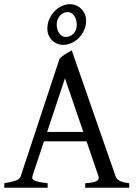

<svg xmlns="http://www.w3.org/2000/svg" viewBox="-20 -879 635 899"><path d="M370.1 -261.2 284.2 -512.2 200.7 -261.2ZM186 -217.3 131.8 -54.2Q127 -39.1 145 -32.2Q163.1 -25.4 203.1 -21V0H0V-21Q33.2 -26.9 52.7 -33.2Q72.3 -39.6 77.1 -54.2L258.8 -604Q270 -616.2 286.6 -626.2Q303.2 -636.2 315.9 -643.1L521 -54.2Q523.4 -47.4 527.8 -42Q532.2 -36.6 539.6 -32.7Q546.9 -28.8 558.1 -25.9Q569.3 -22.9 585 -21V0H378.9V-21Q417 -23.4 431.6 -30.8Q446.3 -38.1 440.9 -54.2L385.3 -217.3ZM339.4 -763.2Q339.4 -774.9 336.4 -785.6Q333.5 -796.4 328.1 -804.4Q322.8 -812.5 314.9 -817.4Q307.1 -822.3 297.4 -822.3Q287.1 -822.3 277.8 -818.1Q268.6 -814 261.5 -806.4Q254.4 -798.8 250 -788.1Q245.6 -777.3 245.6 -764.2Q245.6 -752.9 248.5 -742.4Q251.5 -731.9 256.8 -723.9Q262.2 -715.8 270 -710.9Q277.8 -706.1 287.6 -706.1Q297.4 -706.1 306.6 -709.7Q315.9 -713.4 323.2 -720.7Q330.6 -728 335 -738.5Q339.4 -749 339.4 -763.2ZM383.3 -783.2Q383.3 -758.3 373.8 -737.5Q364.3 -716.8 348.9 -701.4Q333.5 -686 314.7 -677.5Q295.9 -668.9 277.3 -668.9Q260.7 -668.9 246.8 -674.8Q232.9 -680.7 222.9 -690.9Q212.9 -701.2 207.3 -714.8Q201.7 -728.5 201.7 -744.1Q201.7 -769 211.2 -790.3Q220.7 -811.5 235.8 -826.9Q251 -842.3 269.8 -850.8Q288.6 -859.4 307.6 -859.4Q323.2 -859.4 337.2 -853.3Q351.1 -847.2 361.3 -836.7Q371.6 -826.2 377.4 -812.3Q383.3 -798.3 383.3 -783.2Z"/></svg>

Font: Gentium Plus Afr
Style: Regular
Weight: 400
Designer: J. Victor Gaultney, Annie Olsen, Iska Routamaa, Becca Hirsbrunner
Foundry: SIL International
Version: Version 5.000